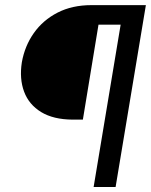

<svg xmlns="http://www.w3.org/2000/svg" viewBox="-20 -748 603 768"><path d="M548.8 -649.4H374L311.5 -269.5H270.5Q193.4 -270 144.5 -299.8Q95.7 -329.6 76.4 -381.3Q57.1 -433.1 67.4 -499Q79.1 -564.5 115.5 -616Q151.9 -667.5 210.2 -697.5Q268.6 -727.5 345.7 -727.5H561.5ZM354.5 0 475.6 -727.5H563.5L442.4 0Z"/></svg>

Font: Inter Tight
Style: Italic
Weight: 400
Italic angle: -9.39999°
Designer: Rasmus Andersson
Foundry: rsms
Version: Version 3.002